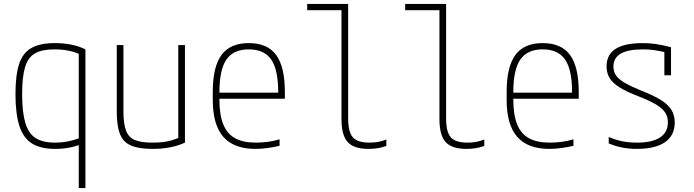

<svg xmlns="http://www.w3.org/2000/svg" viewBox="-20 -750 3540 980"><path d="M382 210V-494L395 -469Q366 -484 331.5 -491Q297 -498 257 -498Q194 -498 158.5 -477.5Q123 -457 108 -407.5Q93 -358 93 -270Q93 -178 109 -123.5Q125 -69 161.5 -45.5Q198 -22 260 -22Q296 -22 330 -29Q364 -36 393 -49L406 -19Q378 -6 341 2Q304 10 262 10Q188 10 143.5 -17.5Q99 -45 79 -107Q59 -169 59 -270Q59 -368 78 -424.5Q97 -481 141 -505.5Q185 -530 259 -530Q352 -530 416 -498V210Z M758 10Q689 10 649 -7Q609 -24 592.5 -65.5Q576 -107 576 -180V-520H610V-181Q610 -119 623 -84Q636 -49 668 -35.5Q700 -22 758 -22Q789 -22 813.5 -25Q838 -28 860.5 -35Q883 -42 905 -53L890 -30V-520H924V-22Q889 -6 848.5 2Q808 10 758 10Z M1284 10Q1174 10 1120 -51.5Q1066 -113 1066 -240V-280Q1066 -409 1110.5 -469.5Q1155 -530 1250 -530Q1345 -530 1389.5 -469.5Q1434 -409 1434 -280V-246H1083V-277H1411L1400 -263V-279Q1400 -395 1364 -446.5Q1328 -498 1250 -498Q1172 -498 1136 -446.5Q1100 -395 1100 -279V-241Q1100 -164 1119.5 -115.5Q1139 -67 1180 -44.5Q1221 -22 1285 -22Q1315 -22 1346.5 -26Q1378 -30 1407 -39V-6Q1379 1 1346 5.5Q1313 10 1284 10Z M1861 10Q1786 10 1754.5 -25Q1723 -60 1723 -142V-698H1548V-730H1757V-146Q1757 -76 1781 -49Q1805 -22 1866 -22Q1891 -22 1911.5 -26Q1932 -30 1952 -38V-5Q1929 3 1907.5 6.5Q1886 10 1861 10Z M2361 10Q2286 10 2254.5 -25Q2223 -60 2223 -142V-698H2048V-730H2257V-146Q2257 -76 2281 -49Q2305 -22 2366 -22Q2391 -22 2411.5 -26Q2432 -30 2452 -38V-5Q2429 3 2407.5 6.5Q2386 10 2361 10Z M2784 10Q2674 10 2620 -51.5Q2566 -113 2566 -240V-280Q2566 -409 2610.5 -469.5Q2655 -530 2750 -530Q2845 -530 2889.5 -469.5Q2934 -409 2934 -280V-246H2583V-277H2911L2900 -263V-279Q2900 -395 2864 -446.5Q2828 -498 2750 -498Q2672 -498 2636 -446.5Q2600 -395 2600 -279V-241Q2600 -164 2619.5 -115.5Q2639 -67 2680 -44.5Q2721 -22 2785 -22Q2815 -22 2846.5 -26Q2878 -30 2907 -39V-6Q2879 1 2846 5.5Q2813 10 2784 10Z M3231 10Q3191 10 3155.5 3Q3120 -4 3087 -18V-51Q3121 -36 3156 -29Q3191 -22 3231 -22Q3309 -22 3349 -48.5Q3389 -75 3389 -126Q3389 -154 3375 -175.5Q3361 -197 3328.5 -216.5Q3296 -236 3240 -258Q3180 -281 3144 -303Q3108 -325 3092 -351Q3076 -377 3076 -411Q3076 -471 3122 -500.5Q3168 -530 3261 -530Q3295 -530 3326.5 -525.5Q3358 -521 3405 -509V-366H3371V-507L3391 -480Q3348 -490 3320 -494Q3292 -498 3262 -498Q3185 -498 3148 -476Q3111 -454 3111 -410Q3111 -385 3124 -365.5Q3137 -346 3168.5 -327.5Q3200 -309 3254 -287Q3316 -263 3353.5 -239.5Q3391 -216 3407.5 -188.5Q3424 -161 3424 -125Q3424 -59 3374.5 -24.5Q3325 10 3231 10Z"/></svg>

Font: M PLUS Code Latin ExtraLight
Style: Regular
Weight: 250
Designer: Coji Morishita
Foundry: UNDERFOREST DESIGN
Version: Version 1.002; ttfautohint (v1.8.3)